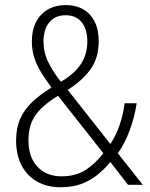

<svg xmlns="http://www.w3.org/2000/svg" viewBox="-20 -745 606 774"><path d="M246.1 -724.6Q285.6 -724.6 315.4 -707.5Q345.2 -690.4 361.6 -657.7Q377.9 -625 377.9 -578.1Q377.9 -511.2 344.5 -465.1Q311 -418.9 252.9 -382.8L424.8 -164.6Q446.3 -195.8 461.4 -239Q476.6 -282.2 482.4 -328.6H530.8Q522.9 -273.9 503.2 -220.5Q483.4 -167 455.1 -127L555.7 0H496.1L424.8 -91.8Q400.4 -62.5 371.6 -39.3Q342.8 -16.1 306.9 -3.2Q271 9.8 225.1 9.8Q169.9 9.8 129.6 -12.9Q89.4 -35.6 67.1 -78.1Q44.9 -120.6 44.9 -178.7Q44.9 -228 61 -265.1Q77.1 -302.2 108.9 -332.8Q140.6 -363.3 187.5 -392.1Q163.1 -424.8 145.5 -453.6Q127.9 -482.4 118.2 -512.7Q108.4 -543 108.4 -578.6Q108.4 -624 125.5 -656.7Q142.6 -689.5 173.6 -707Q204.6 -724.6 246.1 -724.6ZM213.9 -358.9Q172.9 -334 146.5 -308.3Q120.1 -282.7 107.4 -252Q94.7 -221.2 94.7 -180.2Q94.7 -111.8 130.9 -73Q167 -34.2 228 -34.2Q285.2 -34.2 325 -59.8Q364.7 -85.4 396.5 -127.4ZM245.1 -683.6Q202.6 -683.6 179 -655.3Q155.3 -627 155.3 -578.1Q155.3 -534.7 174.3 -495.1Q193.4 -455.6 225.6 -415.5Q279.8 -446.8 305.9 -486.6Q332 -526.4 332 -578.1Q332 -627.4 309.1 -655.5Q286.1 -683.6 245.1 -683.6Z"/></svg>

Font: Open Sans SemiCondensed Light
Style: Regular
Weight: 300
Width: 4
Designer: Monotype Design Team
Foundry: Monotype Imaging Inc.
Version: Version 3.000